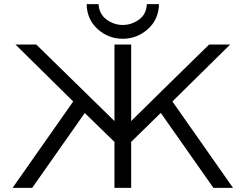

<svg xmlns="http://www.w3.org/2000/svg" viewBox="-20 -911 1197 931"><path d="M400 -891H458Q461 -842 497 -816Q533 -790 575 -790Q618 -790 654 -816Q690 -842 692 -891H751Q749 -816 696.5 -769.5Q644 -723 575 -723Q506 -723 454 -769.5Q402 -816 400 -891ZM41 0 335 -419 55 -695H156L535 -324V-695H616V-324Q678 -386 805 -510Q932 -634 994 -695H1096L816 -419L1110 0H1015L760 -363H759L616 -223V0H535V-223L391 -363L136 0Z"/></svg>

Font: Coval
Style: Light
Weight: 300
Foundry: Context Ltd
Version: Version 001.000